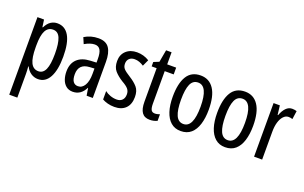

<svg xmlns="http://www.w3.org/2000/svg" viewBox="-99 -1113 2867 1808"><g transform="rotate(20 1335.0 -209.0)"><path d="M263 -547Q340 -547 380.5 -477.5Q421 -408 421 -269Q421 -136 381.5 -63Q342 10 268 10Q229 10 197 -11.5Q165 -33 146 -72H142Q144 -51 145 -33Q146 -15 146 0V240H65V-537H131L141 -464H146Q168 -508 197.5 -527.5Q227 -547 263 -547ZM245 -477Q195 -477 170.5 -430.5Q146 -384 146 -285V-265Q146 -159 170.5 -110Q195 -61 246 -61Q293 -61 315.5 -111.5Q338 -162 338 -268Q338 -372 316.5 -424.5Q295 -477 245 -477Z M675 -547Q751 -547 783 -499Q815 -451 815 -362V0H753L741 -74H739Q697 10 616 10Q575 10 548 -12.5Q521 -35 508.5 -71.5Q496 -108 496 -150Q496 -230 542 -274Q588 -318 673 -322L734 -325V-360Q734 -422 717 -451Q700 -480 662 -480Q618 -480 561 -447L535 -508Q598 -547 675 -547ZM687 -263Q579 -257 579 -152Q579 -103 596 -79.5Q613 -56 644 -56Q686 -56 710.5 -97.5Q735 -139 735 -212V-266Z M1185 -144Q1185 -70 1145 -30Q1105 10 1033 10Q996 10 965 1.5Q934 -7 911 -20V-104Q933 -86 965 -74.5Q997 -63 1030 -63Q1065 -63 1085 -83.5Q1105 -104 1105 -141Q1105 -173 1086.5 -195Q1068 -217 1023 -242Q973 -273 942 -308.5Q911 -344 911 -406Q911 -470 952.5 -508.5Q994 -547 1061 -547Q1128 -547 1184 -512L1154 -447Q1133 -461 1110 -469.5Q1087 -478 1062 -478Q1028 -478 1008.5 -459Q989 -440 989 -408Q989 -376 1008 -356Q1027 -336 1074 -307Q1124 -276 1154.5 -241Q1185 -206 1185 -144Z M1414 -62Q1426 -62 1438 -65Q1450 -68 1462 -72V-6Q1446 1 1428 5.5Q1410 10 1387 10Q1334 10 1309 -25.5Q1284 -61 1284 -133V-469H1234V-513L1288 -535L1310 -658H1365V-537H1455V-469H1365V-143Q1365 -103 1375 -82.5Q1385 -62 1414 -62Z M1879 -269Q1879 -186 1859.5 -123Q1840 -60 1800 -25Q1760 10 1697 10Q1638 10 1598 -25Q1558 -60 1538 -122.5Q1518 -185 1518 -269Q1518 -402 1562 -474.5Q1606 -547 1699 -547Q1785 -547 1832 -476.5Q1879 -406 1879 -269ZM1601 -269Q1601 -166 1624.5 -113.5Q1648 -61 1699 -61Q1797 -61 1797 -269Q1797 -476 1699 -476Q1647 -476 1624 -424.5Q1601 -373 1601 -269Z M2324 -269Q2324 -186 2304.5 -123Q2285 -60 2245 -25Q2205 10 2142 10Q2083 10 2043 -25Q2003 -60 1983 -122.5Q1963 -185 1963 -269Q1963 -402 2007 -474.5Q2051 -547 2144 -547Q2230 -547 2277 -476.5Q2324 -406 2324 -269ZM2046 -269Q2046 -166 2069.5 -113.5Q2093 -61 2144 -61Q2242 -61 2242 -269Q2242 -476 2144 -476Q2092 -476 2069 -424.5Q2046 -373 2046 -269Z M2615 -547Q2639 -547 2661 -540L2649 -456Q2632 -463 2609 -463Q2581 -463 2558.5 -439Q2536 -415 2524 -374Q2512 -333 2512 -280V0H2431V-537H2494L2505 -445H2510Q2527 -492 2553.5 -519.5Q2580 -547 2615 -547Z"/></g></svg>

Font: Noto Sans Ethiopic ExtraCondensed
Style: Regular
Weight: 400
Width: 2
Designer: Monotype Design Team
Foundry: Monotype Imaging Inc.
Version: Version 2.102; ttfautohint (v1.8.4.7-5d5b)